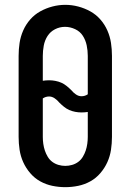

<svg xmlns="http://www.w3.org/2000/svg" viewBox="-20 -766 540 794"><path d="M250 8Q223 8 196.5 2.5Q170 -3 146.5 -16Q123 -29 105 -50Q87 -71 76 -95.5Q65 -120 61 -146.5Q57 -173 57 -200V-535Q57 -562 61 -588.5Q65 -615 76 -640Q87 -665 105 -685.5Q123 -706 146.5 -719Q170 -732 196.5 -739Q223 -746 250 -746Q277 -746 303.5 -739Q330 -732 353.5 -719Q377 -706 395 -685.5Q413 -665 424 -640Q435 -615 439 -588.5Q443 -562 443 -535V-200Q443 -173 439 -146.5Q435 -120 424 -95.5Q413 -71 395 -50Q377 -29 353.5 -16Q330 -3 303.5 2.5Q277 8 250 8ZM317 -368Q324 -368 330.5 -370Q337 -372 343 -376V-535Q343 -557 338.5 -578.5Q334 -600 322.5 -618Q311 -636 290.5 -645.5Q270 -655 249 -655Q227 -655 207.5 -645Q188 -635 176.5 -617Q165 -599 161 -577.5Q157 -556 157 -535V-432Q164 -433 170 -433.5Q176 -434 183 -434Q196 -434 209 -431.5Q222 -429 233.5 -424Q245 -419 255.5 -410.5Q266 -402 275 -393Q283 -383 294 -375.5Q305 -368 317 -368ZM250 -80Q264 -80 278 -84Q292 -88 303.5 -96.5Q315 -105 322.5 -117.5Q330 -130 334.5 -143.5Q339 -157 341 -171.5Q343 -186 343 -200V-303Q336 -302 330 -301.5Q324 -301 317 -301Q304 -301 291 -303.5Q278 -306 266.5 -311Q255 -316 244.5 -324.5Q234 -333 225 -342Q217 -352 206 -359.5Q195 -367 183 -367Q176 -367 169.5 -365Q163 -363 157 -359V-200Q157 -186 159 -171.5Q161 -157 165.5 -143.5Q170 -130 177.5 -117.5Q185 -105 196.5 -96.5Q208 -88 222 -84Q236 -80 250 -80Z"/></svg>

Font: Iosevka Slab Semibold
Style: Regular
Weight: 600
Monospace: yes
Designer: Belleve Invis
Foundry: Belleve Invis
Version: Version 11.1.1; ttfautohint (v1.8.3)